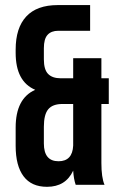

<svg xmlns="http://www.w3.org/2000/svg" viewBox="-20 -720 454 748"><path d="M41 -151.9V-223.1Q41 -336.4 117.2 -370.1Q41 -402.3 41 -514.2V-526.9Q41 -611.3 82.3 -655.8Q123.5 -700.2 205.1 -700.2H331.1V-600.1H207Q179.7 -600.1 165.3 -584.2Q150.9 -568.4 150.9 -532.2V-488.8Q150.9 -448.7 167.5 -431.9Q184.1 -415 216.8 -415H265.1V-493.2H375V-415H403.8V-314.9H375V-85Q375 -28.3 387.2 0H274.9Q267.1 -22.5 265.1 -55.2Q235.8 7.8 163.1 7.8Q102.5 7.8 71.8 -33.2Q41 -74.2 41 -151.9ZM150.9 -161.1Q150.9 -91.8 208 -91.8Q262.2 -91.8 265.1 -152.8V-314.9H223.1Q185.1 -314.9 168 -294.4Q150.9 -273.9 150.9 -226.1Z"/></svg>

Font: Bebas Neue Bold
Style: Regular
Weight: 700
Designer: Ryoichi Tsunekawa
Foundry: Ryoichi Tsunekawa
Version: Version 1.300